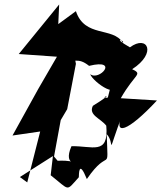

<svg xmlns="http://www.w3.org/2000/svg" viewBox="-20 -793 723 860"><path d="M69 0 217 -94 207 -8C295 61 274 66 333 1C334 -12 332 -82 369 9C472 -141 464 -5 458 -192C499 -150 450 -73 532 -290C479 -175 555 -205 683 -343L521 -353C584 -464 622 -459 572 -483C685 -556 640 -639 562 -581C476 -630 542 -611 530 -602C485 -674 360 -623 320 -743L241 -685L245 -773L64 -551L235 -539L151 -394L36 -186L160 -204L102 24ZM463 -356C413 -347 517 -394 396 -319C375 -277 431 -263 456 -230C468 -95 392 -141 300 -138C257 -40 356 -77 238 -73L222 -92L252 -255L281 -304L320 -507L295 -641L247 -529C317 -508 326 -540 379 -498C517 -532 424 -428 384 -461C395 -426 533 -328 486 -447Z"/></svg>

Font: Asimov Silicon
Style: Regular
Weight: 400
Designer: Google
Version: Version 2.000980; 2014